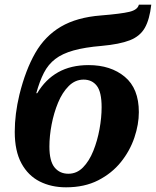

<svg xmlns="http://www.w3.org/2000/svg" viewBox="-20 -792 666 820"><path d="M262 8Q199 8 149.5 -17Q100 -42 71.5 -94.5Q43 -147 43 -229Q43 -305 63 -388Q89 -493 130.5 -565.5Q172 -638 240 -678Q308 -718 411 -726Q497 -733 532.5 -741.5Q568 -750 573 -772H626Q619 -709 598.5 -673Q578 -637 534.5 -620Q491 -603 414 -596Q342 -590 294 -576.5Q246 -563 216 -540Q186 -517 167.5 -481Q149 -445 135 -394H139Q174 -453 228.5 -483.5Q283 -514 358 -514Q453 -514 513 -464Q573 -414 573 -313Q573 -261 554 -204.5Q535 -148 496.5 -100Q458 -52 399.5 -22Q341 8 262 8ZM272 -50Q308 -50 334.5 -77Q361 -104 378.5 -147.5Q396 -191 405 -240.5Q414 -290 414 -334Q414 -399 393.5 -425.5Q373 -452 337 -452Q301 -452 273.5 -424.5Q246 -397 228 -353.5Q210 -310 200.5 -260.5Q191 -211 191 -166Q191 -104 213 -77Q235 -50 272 -50Z"/></svg>

Font: Noto Serif
Style: Bold Italic
Weight: 700
Italic angle: -12°
Designer: Monotype Design Team
Foundry: Monotype Imaging Inc.
Version: Version 2.013